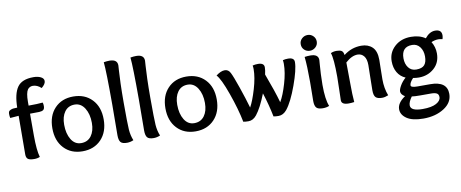

<svg xmlns="http://www.w3.org/2000/svg" viewBox="-79 -1101 4101 1709"><g transform="rotate(-10 1971.0 -246.5)"><path d="M188 -508V-474Q272 -474 316 -479Q321 -468 321 -447Q321 -422 309 -412.5Q297 -403 271 -402Q242 -401 188 -401V-203Q188 -71 207 -7Q185 3 156 3Q114 3 98.5 -9.5Q83 -22 83 -51Q83 -105 84 -217.5Q85 -330 85 -400Q71 -400 8 -394Q4 -410 4 -431Q4 -452 15 -460Q26 -468 46 -472Q64 -474 85 -474Q87 -599 128 -657.5Q169 -716 273 -716Q313 -716 340 -702.5Q367 -689 367 -665Q367 -638 330 -608Q294 -641 255 -641Q227 -641 209 -619Q188 -590 188 -508Z M716 -225Q716 -305 682.5 -358.5Q649 -412 592 -412Q534 -412 502 -368Q470 -324 470 -251Q470 -170 502.5 -117Q535 -64 592 -64Q651 -64 683.5 -108Q716 -152 716 -225ZM592 10Q488 10 424.5 -57.5Q361 -125 361 -238Q361 -351 424.5 -418Q488 -485 592 -485Q697 -485 761 -418Q825 -351 825 -238Q825 -125 761 -57.5Q697 10 592 10Z M966 -743Q1037 -743 1037 -688Q1037 -682 1034 -641.5Q1031 -601 1028.5 -525Q1026 -449 1026 -356Q1026 -164 1030 -109Q1034 -54 1053 -9Q1024 4 994 4Q951 4 936 -14.5Q921 -33 921 -77Q923 -265 923 -353Q923 -656 914 -738Q942 -743 966 -743Z M1207 -743Q1278 -743 1278 -688Q1278 -682 1275 -641.5Q1272 -601 1269.5 -525Q1267 -449 1267 -356Q1267 -164 1271 -109Q1275 -54 1294 -9Q1265 4 1235 4Q1192 4 1177 -14.5Q1162 -33 1162 -77Q1164 -265 1164 -353Q1164 -656 1155 -738Q1183 -743 1207 -743Z M1738 -225Q1738 -305 1704.5 -358.5Q1671 -412 1614 -412Q1556 -412 1524 -368Q1492 -324 1492 -251Q1492 -170 1524.5 -117Q1557 -64 1614 -64Q1673 -64 1705.5 -108Q1738 -152 1738 -225ZM1614 10Q1510 10 1446.5 -57.5Q1383 -125 1383 -238Q1383 -351 1446.5 -418Q1510 -485 1614 -485Q1719 -485 1783 -418Q1847 -351 1847 -238Q1847 -125 1783 -57.5Q1719 10 1614 10Z M2534 -485Q2590 -485 2590 -445Q2590 -377 2540 -239Q2490 -101 2439 -37Q2406 3 2364 3Q2334 3 2318 -1Q2297 -107 2261 -219Q2213 -96 2166 -37Q2134 3 2092 3Q2062 3 2045 -1Q2022 -118 1970 -264.5Q1918 -411 1882 -447Q1926 -481 1961 -481Q1995 -481 2012 -446Q2030 -411 2066.5 -305Q2103 -199 2127 -115Q2157 -168 2187 -269.5Q2217 -371 2217 -446Q2217 -464 2214 -479Q2236 -485 2262 -485Q2318 -485 2318 -445Q2318 -418 2309 -381Q2370 -219 2399 -115Q2432 -171 2461 -269.5Q2490 -368 2490 -446Q2490 -464 2487 -479Q2507 -485 2534 -485Z M2735 -478Q2807 -478 2807 -425Q2807 -419 2804 -384.5Q2801 -350 2798.5 -299Q2796 -248 2796 -202Q2796 -68 2822 -7Q2797 4 2765 4Q2721 4 2705.5 -14Q2690 -32 2690 -75Q2690 -91 2691 -152.5Q2692 -214 2692 -247Q2692 -392 2683 -474Q2707 -478 2735 -478ZM2740 -520Q2710 -520 2689 -540Q2668 -560 2668 -591Q2668 -621 2690 -641.5Q2712 -662 2742 -662Q2771 -662 2792 -641.5Q2813 -621 2813 -591Q2813 -561 2791 -540.5Q2769 -520 2740 -520Z M3036 -429Q3107 -485 3196 -485Q3257 -485 3295 -449Q3333 -413 3333 -333Q3333 -322 3331.5 -255Q3330 -188 3330 -157Q3330 -75 3356 -9Q3325 4 3300 4Q3259 4 3242 -13Q3225 -30 3225 -77Q3225 -129 3227 -202.5Q3229 -276 3229 -304Q3229 -359 3207 -386Q3185 -413 3150 -413Q3097 -413 3040 -361Q3042 -227 3042 -166Q3042 -70 3048 -2Q3021 2 2998 2Q2933 2 2933 -38Q2933 -67 2935.5 -132Q2938 -197 2938 -249Q2938 -415 2919 -467Q2943 -478 2971 -478Q3000 -478 3016 -469Q3032 -460 3036 -429Z M3654 -117Q3628 -117 3601 -122Q3567 -86 3567 -61Q3567 -41 3627 -41H3741Q3894 -41 3894 73Q3894 152 3817 201Q3740 250 3631 250Q3531 250 3480.5 215.5Q3430 181 3430 131Q3430 74 3502 25Q3466 4 3466 -24Q3466 -43 3485 -76Q3504 -109 3536 -137Q3489 -157 3464 -200Q3439 -243 3439 -301Q3439 -380 3497 -433Q3555 -486 3644 -486Q3722 -486 3774 -450Q3816 -503 3867 -503Q3925 -503 3925 -451Q3925 -436 3919 -417Q3897 -422 3882 -422Q3851 -422 3818 -408Q3848 -359 3848 -301Q3848 -217 3791 -167Q3734 -117 3654 -117ZM3739 -293Q3739 -344 3713 -378.5Q3687 -413 3643 -413Q3547 -413 3547 -309Q3547 -258 3572.5 -224.5Q3598 -191 3643 -191Q3695 -191 3717 -216Q3739 -241 3739 -293ZM3735 42H3637Q3585 42 3561 38Q3529 82 3529 113Q3529 165 3638 165Q3719 165 3761 142Q3803 119 3803 86Q3803 61 3786 51.5Q3769 42 3735 42Z"/></g></svg>

Font: Overlock
Style: Bold
Weight: 700
Designer: Dario Muhafara
Foundry: Dario Manuel Muhafara
Version: Version 1.002